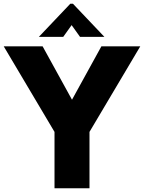

<svg xmlns="http://www.w3.org/2000/svg" viewBox="-28 -1012 774 1032"><path d="M453 0H265V-303L-8 -763H201L359 -476L517 -763H726L453 -303ZM312 -814H181L350 -992H364L533 -814H402L357 -877Z"/></svg>

Font: Open Sauce One Black
Style: Regular
Weight: 900
Designer: Alfredo Marco Pradil
Foundry: Creative Sauce Fz LLC
Version: Version 1.477